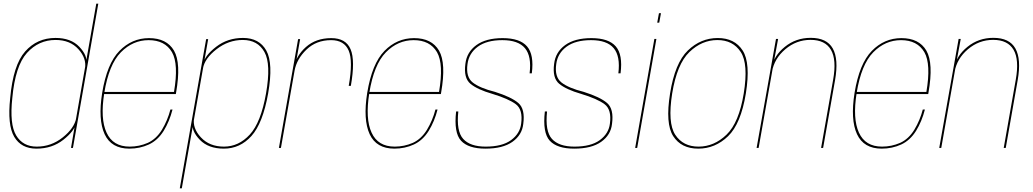

<svg xmlns="http://www.w3.org/2000/svg" viewBox="-20 -805 5622 1045"><path d="M366.5 0H377L515 -785H504L383.5 -100ZM178.5 4Q263.5 4 324.8 -44.2Q386 -92.5 394 -135.5L395 -163Q385 -108 322 -57.5Q259 -7 180 -7Q104.5 -7 68 -68Q31.5 -129 47 -271.5Q63 -446.5 126.8 -517Q190.5 -587.5 282.5 -587.5Q361.5 -587.5 406.8 -537.2Q452 -487 442.5 -432L449.5 -459Q457.5 -502 411.8 -550.2Q366 -598.5 282 -598.5Q182 -598.5 116.8 -524.8Q51.5 -451 35.5 -271.5Q19.5 -124.5 57.5 -60.2Q95.5 4 178.5 4Z M684 4 686 -7Q594.5 -7 560 -83Q525 -158.5 547.5 -299Q572.5 -454 638 -520.5Q703 -586.5 789 -586.5Q877.5 -586.5 916 -521Q953 -456.5 927 -304.5H543.5L541.5 -293H937Q938 -298 938.5 -301.5Q966.5 -461 927 -529.5Q887 -597.5 791 -597.5Q698 -597.5 630 -528Q562 -458.5 536 -299Q513 -153.5 549.5 -74.5Q586 4 684 4ZM686 -7 684 4Q741 4 790 -18.5Q838.5 -41 871 -93Q902.5 -144.5 919 -209H907.5Q892 -149.5 861.5 -99Q830.5 -48.5 784.5 -27.5Q737.5 -7 686 -7Z M958.5 220H969.5L1093.5 -481.5L1113 -592H1102ZM1198.5 4Q1286.5 4 1348.5 -64.8Q1410.5 -133.5 1439.5 -297Q1468 -461 1429.5 -529.8Q1391 -598.5 1302.5 -598.5Q1218.5 -598.5 1156.2 -550.2Q1094 -502 1086.5 -459L1084.5 -432Q1094 -487 1158.8 -537.2Q1223.5 -587.5 1301.5 -587.5Q1382.5 -587.5 1419.2 -522Q1456 -456.5 1428 -297Q1400 -138 1339.5 -72.5Q1279 -7 1199 -7Q1120 -7 1073.2 -57.5Q1026.5 -108 1036.5 -163L1029 -135.5Q1021 -92.5 1067.5 -44.2Q1114 4 1198.5 4Z M1878 -337.5H1889.5Q1914 -476 1888.2 -536.8Q1862.5 -597.5 1783 -597.5Q1699.5 -597.5 1645 -549Q1590.5 -500.5 1579 -434.5L1583 -419.5Q1594.5 -483.5 1648 -535Q1701.5 -586.5 1782 -586.5Q1853.5 -586.5 1877.8 -529.5Q1902 -472.5 1878 -337.5ZM1498 0H1509L1590.5 -461.5L1613.5 -592H1602.5Z M2126.5 4 2128.5 -7Q2037 -7 2002.5 -83Q1967.5 -158.5 1990 -299Q2015 -454 2080.5 -520.5Q2145.5 -586.5 2231.5 -586.5Q2320 -586.5 2358.5 -521Q2395.5 -456.5 2369.5 -304.5H1986L1984 -293H2379.5Q2380.5 -298 2381 -301.5Q2409 -461 2369.5 -529.5Q2329.5 -597.5 2233.5 -597.5Q2140.5 -597.5 2072.5 -528Q2004.5 -458.5 1978.5 -299Q1955.5 -153.5 1992 -74.5Q2028.5 4 2126.5 4ZM2128.5 -7 2126.5 4Q2183.5 4 2232.5 -18.5Q2281 -41 2313.5 -93Q2345 -144.5 2361.5 -209H2350Q2334.5 -149.5 2304 -99Q2273 -48.5 2227 -27.5Q2180 -7 2128.5 -7Z M2622 4Q2717 4 2769.2 -33.2Q2821.5 -70.5 2828 -130.5Q2839 -212 2801 -244.5Q2763 -277 2674 -305Q2592 -325.5 2553.2 -355.8Q2514.5 -386 2524.5 -456.5Q2532 -515 2580.5 -550.8Q2629 -586.5 2714 -586.5Q2800.5 -586.5 2837.2 -542.8Q2874 -499 2862.5 -406H2874.5Q2887.5 -507.5 2848.5 -552.5Q2809.5 -597.5 2716 -597.5Q2625 -597.5 2572.8 -559.5Q2520.5 -521.5 2513 -458Q2502.5 -380.5 2540.5 -349Q2578.5 -317.5 2660 -294Q2747.5 -267.5 2787.2 -238Q2827 -208.5 2816.5 -132Q2810 -78 2761.8 -42.5Q2713.5 -7 2623.5 -7Q2539 -7 2501 -49Q2463 -91 2474.5 -198.5H2462.5Q2449.5 -82.5 2489.2 -39.2Q2529 4 2622 4Z M3105 4Q3200 4 3252.2 -33.2Q3304.5 -70.5 3311 -130.5Q3322 -212 3284 -244.5Q3246 -277 3157 -305Q3075 -325.5 3036.2 -355.8Q2997.5 -386 3007.5 -456.5Q3015 -515 3063.5 -550.8Q3112 -586.5 3197 -586.5Q3283.5 -586.5 3320.2 -542.8Q3357 -499 3345.5 -406H3357.5Q3370.5 -507.5 3331.5 -552.5Q3292.5 -597.5 3199 -597.5Q3108 -597.5 3055.8 -559.5Q3003.5 -521.5 2996 -458Q2985.5 -380.5 3023.5 -349Q3061.5 -317.5 3143 -294Q3230.5 -267.5 3270.2 -238Q3310 -208.5 3299.5 -132Q3293 -78 3244.8 -42.5Q3196.5 -7 3106.5 -7Q3022 -7 2984 -49Q2946 -91 2957.5 -198.5H2945.5Q2932.5 -82.5 2972.2 -39.2Q3012 4 3105 4Z M3437 0H3448L3552.5 -593H3541.5ZM3566.5 -733 3557 -681.5H3568L3577.5 -733Z M3780.5 4Q3872.5 4 3942.5 -63.5Q4012.5 -131 4039.5 -296.5Q4066 -462 4022.2 -530Q3978.5 -598 3886.5 -598Q3794 -598 3723.8 -530.2Q3653.5 -462.5 3627 -296.5Q3600.5 -131.5 3644.2 -63.8Q3688 4 3780.5 4ZM3782 -7Q3697.5 -7 3655.2 -71.5Q3613 -136 3638.5 -296.5Q3664.5 -456.5 3732.2 -521.8Q3800 -587 3884.5 -587Q3969 -587 4011.5 -522.2Q4054 -457.5 4028 -296.5Q4002 -137 3934.2 -72Q3866.5 -7 3782 -7Z M4098 0H4109L4191 -463.5L4215 -593H4203.5ZM4449 0H4460L4525 -369Q4545 -483.5 4512.5 -541.2Q4480 -599 4392.5 -599Q4312 -599 4251.8 -550.2Q4191.5 -501.5 4180 -436.5L4181.5 -413.5Q4194 -486 4254.2 -537Q4314.5 -588 4391.5 -588Q4471 -588 4502.5 -534Q4534 -480 4514.5 -371Z M4779 4 4781 -7Q4689.5 -7 4655 -83Q4620 -158.5 4642.5 -299Q4667.5 -454 4733 -520.5Q4798 -586.5 4884 -586.5Q4972.5 -586.5 5011 -521Q5048 -456.5 5022 -304.5H4638.5L4636.5 -293H5032Q5033 -298 5033.5 -301.5Q5061.5 -461 5022 -529.5Q4982 -597.5 4886 -597.5Q4793 -597.5 4725 -528Q4657 -458.5 4631 -299Q4608 -153.5 4644.5 -74.5Q4681 4 4779 4ZM4781 -7 4779 4Q4836 4 4885 -18.5Q4933.5 -41 4966 -93Q4997.5 -144.5 5014 -209H5002.5Q4987 -149.5 4956.5 -99Q4925.5 -48.5 4879.5 -27.5Q4832.5 -7 4781 -7Z M5092 0H5103L5185 -463.5L5209 -593H5197.5ZM5443 0H5454L5519 -369Q5539 -483.5 5506.5 -541.2Q5474 -599 5386.5 -599Q5306 -599 5245.8 -550.2Q5185.5 -501.5 5174 -436.5L5175.5 -413.5Q5188 -486 5248.2 -537Q5308.5 -588 5385.5 -588Q5465 -588 5496.5 -534Q5528 -480 5508.5 -371Z"/></svg>

Font: Anybody Thin
Style: Italic
Weight: 100
Italic angle: -10°
Designer: Tyler Finck
Foundry: Etcetera Type Company
Version: Version 1.114;gftools[0.9.25]